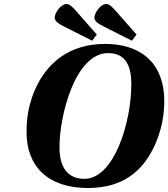

<svg xmlns="http://www.w3.org/2000/svg" viewBox="-20 -927 843 962"><path d="M113 -264C113 -95 219 15 420 15C600 15 691 -74 744 -176C795 -274 803 -366 803 -419C803 -621 675 -707 507 -707C326 -707 224 -611 170 -508C117 -406 113 -316 113 -264ZM278 -190C278 -349 357 -661 522 -661C611 -661 638 -594 638 -506C638 -312 551 -31 403 -31C319 -31 278 -88 278 -190ZM254 -839C254 -822 269 -810 303 -793L442 -723L465 -754L362 -871C346 -889 330 -907 313 -907C285 -907 254 -862 254 -839ZM453 -839C453 -822 468 -810 502 -793L641 -723L664 -754L561 -871C545 -889 529 -907 512 -907C484 -907 453 -862 453 -839Z"/></svg>

Font: Heuristica
Style: Bold Italic
Weight: 700
Italic angle: -13°
Version: Version 1.0.1